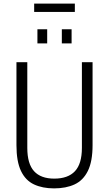

<svg xmlns="http://www.w3.org/2000/svg" viewBox="-20 -1030 603 1062"><path d="M279 12Q215 12 168 -10Q121 -32 96 -84.5Q71 -137 71 -227V-686H131V-212Q131 -124 168.5 -83Q206 -42 280 -42Q356 -42 394.5 -83Q433 -124 433 -212V-686H492V-227Q492 -137 466 -84.5Q440 -32 392.5 -10Q345 12 279 12ZM187 -790V-868H241V-790ZM322 -790V-868H376V-790ZM169 -964V-1010H394V-964Z"/></svg>

Font: Archivo Condensed ExtraLight
Style: Regular
Weight: 250
Width: 3
Designer: Hector Gatti
Foundry: Omnibus-Type
Version: Version 2.001